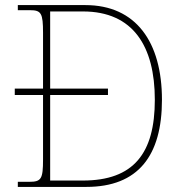

<svg xmlns="http://www.w3.org/2000/svg" viewBox="-20 -734 717 754"><path d="M50 0H319C523 0 616 -123 616 -342C616 -569 514 -714 315 -714H50V-694H98C142 -694 149 -682 149 -605V-386H38V-361H149V-108C149 -31 142 -20 95 -20H50ZM305 -25H177V-361H404V-386H177V-689H306C503 -689 588 -552 588 -342C588 -132 505 -25 305 -25Z"/></svg>

Font: Noto Serif Malayalam Thin
Style: Regular
Weight: 100
Designer: Indian type Foundry, Jelle Bosma, Monotype Design Team
Foundry: Monotype Imaging Inc.
Version: Version 2.104